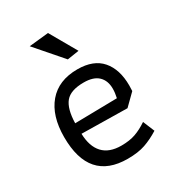

<svg xmlns="http://www.w3.org/2000/svg" viewBox="-171 -798 829 908"><g transform="rotate(-30 244.0 -344.0)"><path d="M124 -685 230 -696 313 -551 249 -541ZM50 -231Q50 -347 105.5 -412.5Q161 -478 264 -478Q352 -478 395.5 -427.5Q439 -377 439 -289Q439 -269 438 -259L378 -200L129 -204Q131 -134 165 -97.5Q199 -61 265 -61Q310 -61 342.5 -72.5Q375 -84 409 -107L435 -44Q395 -19 356 -5.5Q317 8 260 8Q50 8 50 -231ZM358 -266Q364 -293 364 -315Q364 -359 338 -384Q312 -409 259 -409Q187 -409 158.5 -374.5Q130 -340 128 -262Z"/></g></svg>

Font: Athiti Medium
Style: Regular
Weight: 500
Designer: CadsonDemak Team
Foundry: CadsonDemak
Version: Version 1.032